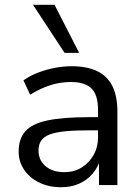

<svg xmlns="http://www.w3.org/2000/svg" viewBox="-20 -774 587 803"><path d="M235 9Q184 9 144 -10.5Q104 -30 81 -64Q58 -98 58 -140Q58 -194 86.5 -225.5Q115 -257 179.5 -270.5Q244 -284 352 -284H404V-229H354Q294 -229 253 -225Q212 -221 187.5 -211.5Q163 -202 152 -185.5Q141 -169 141 -145Q141 -104 170.5 -79Q200 -54 249 -54Q290 -54 321.5 -73.5Q353 -93 371.5 -126Q390 -159 390 -200V-315Q390 -376 363 -403.5Q336 -431 277 -431Q233 -431 191.5 -418Q150 -405 106 -378L78 -438Q105 -457 138.5 -470Q172 -483 208.5 -490Q245 -497 280 -497Q343 -497 385.5 -477Q428 -457 449.5 -415Q471 -373 471 -307V0H394V-112H401Q391 -76 368 -48.5Q345 -21 311.5 -6Q278 9 235 9ZM250 -553 118 -754H208L311 -553Z"/></svg>

Font: Nunito Sans 11pt
Style: Regular
Weight: 400
Version: Version 3.101;gftools[0.9.27]